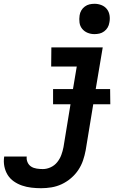

<svg xmlns="http://www.w3.org/2000/svg" viewBox="-89 -770 709 1013"><path d="M128 223Q102 223 76.5 220Q51 217 27.5 209Q4 201 -16 187Q-36 173 -48.5 153Q-61 133 -66 108Q-71 83 -67 57V56H52Q50 72 56.5 86.5Q63 101 75.5 109Q88 117 104.5 119.5Q121 122 137 122Q158 122 178.5 112.5Q199 103 213 85.5Q227 68 234.5 47.5Q242 27 246 6L283 -220H191V-300H296L316 -419H181L182 -520H453L416 -300H492L493 -220H403L363 23Q358 50 349 76.5Q340 103 324 127Q308 151 285 170.5Q262 190 236 202Q210 214 182.5 218.5Q155 223 128 223ZM409 -590Q390 -590 373 -597Q356 -604 344.5 -618Q333 -632 330.5 -651Q328 -670 331 -689Q333 -703 340 -715Q347 -727 358.5 -735.5Q370 -744 383 -747Q396 -750 410 -750Q429 -750 446.5 -743Q464 -736 475 -722Q486 -708 489 -689Q492 -670 488 -651Q486 -637 479 -625Q472 -613 460.5 -604.5Q449 -596 436 -593Q423 -590 409 -590Z"/></svg>

Font: Iosevka Extended Oblique
Style: Bold
Weight: 700
Width: 7
Italic angle: -9°
Monospace: yes
Designer: Belleve Invis
Foundry: Belleve Invis
Version: Version 32.5.0; ttfautohint (v1.8.4)